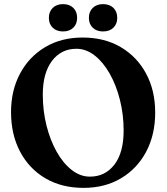

<svg xmlns="http://www.w3.org/2000/svg" viewBox="-20 -896 808 931"><path d="M380.5 -714Q486.5 -714 565.5 -667.5Q644.5 -621 688.5 -539Q732.5 -457 732.5 -350.5Q732.5 -243 689 -160.8Q645.5 -78.5 567.2 -31.8Q489 15 385 15Q279 15 200 -31.5Q121 -78 77.2 -161Q33.5 -244 33.5 -352.5Q33.5 -457 77 -538.8Q120.5 -620.5 198.5 -667.2Q276.5 -714 380.5 -714ZM579.5 -263Q579.5 -340.5 561.5 -411.8Q543.5 -483 512 -538.8Q480.5 -594.5 439 -627Q397.5 -659.5 350.5 -659.5Q276.5 -659.5 232 -600.5Q187.5 -541.5 187.5 -437.5Q187.5 -358.5 205.5 -287Q223.5 -215.5 255 -159.8Q286.5 -104 327.8 -71.8Q369 -39.5 416 -39.5Q490 -39.5 534.8 -97.8Q579.5 -156 579.5 -263ZM285.5 -743.5Q254.5 -743.5 235.8 -761.5Q217 -779.5 217 -809.5Q217 -839.5 235.8 -857.8Q254.5 -876 285.5 -876Q317 -876 335.5 -857.8Q354 -839.5 354 -809.5Q354 -780 335.5 -761.8Q317 -743.5 285.5 -743.5ZM479.5 -743.5Q448.5 -743.5 429.8 -761.5Q411 -779.5 411 -809.5Q411 -839.5 429.8 -857.8Q448.5 -876 479.5 -876Q511.5 -876 530 -857.8Q548.5 -839.5 548.5 -809.5Q548.5 -780 530 -761.8Q511.5 -743.5 479.5 -743.5Z"/></svg>

Font: Fraunces 72pt Soft SemiBold
Style: Regular
Weight: 600
Version: Version 1.000;[b76b70a41]